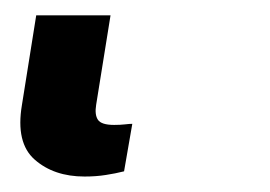

<svg xmlns="http://www.w3.org/2000/svg" viewBox="-20 30 347 247"><path d="M26.6 49.7H122.2L103.7 164.8Q101.6 177.6 106 184.1Q110.4 190.7 126.8 190.7Q134.9 190.7 140.8 190Q146.7 189.3 150.2 189.3L139.6 250.4Q128.6 253.2 116.1 255.1Q103.7 257.1 88.8 257.1Q49.4 257.1 24.7 235.4Q0 213.8 8.2 165.1Z"/></svg>

Font: Inter UI Extra Bold
Style: Italic
Weight: 800
Italic angle: 9.39999°
Designer: Rasmus Andersson
Foundry: rsms
Version: 3.2;8d6f07862